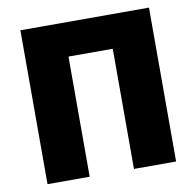

<svg xmlns="http://www.w3.org/2000/svg" viewBox="-81 -813 918 897"><g transform="rotate(-10 378.0 -365.0)"><path d="M73 -730H683V0H483V-570H273V0H73Z"/></g></svg>

Font: M PLUS 1p Black
Style: Regular
Weight: 900
Version: Version 1.061